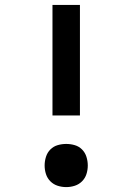

<svg xmlns="http://www.w3.org/2000/svg" viewBox="-20 -755 540 783"><path d="M306 -284H194V-735H306ZM250 8Q232 8 215 2.5Q198 -3 185.5 -15.5Q173 -28 167.5 -45Q162 -62 162 -80Q162 -98 167.5 -115.5Q173 -133 185.5 -145.5Q198 -158 215 -163Q232 -168 250 -168Q268 -168 285 -163Q302 -158 314.5 -145.5Q327 -133 332.5 -115.5Q338 -98 338 -80Q338 -62 332.5 -45Q327 -28 314.5 -15.5Q302 -3 285 2.5Q268 8 250 8Z"/></svg>

Font: Iosevka
Style: Bold
Weight: 700
Monospace: yes
Designer: Belleve Invis
Foundry: Belleve Invis
Version: Version 32.5.0; ttfautohint (v1.8.4)